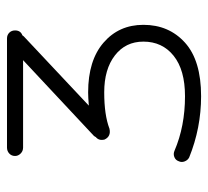

<svg xmlns="http://www.w3.org/2000/svg" viewBox="-43 -538 595 549"><g transform="rotate(-90 254.5 -263.5)"><path d="M425 -493 227 -307Q251 -309 265 -309Q356 -309 407 -265Q458 -221 458 -151Q458 -78 407 -32Q356 14 254 14Q163 14 79 -20Q71 -24 67.5 -33Q64 -42 68 -50Q71 -59 80 -62.5Q89 -66 98 -62Q168 -32 254 -32Q329 -32 369.5 -64.5Q410 -97 410 -151Q410 -202 370.5 -232.5Q331 -263 265 -263Q200 -263 161 -248Q139 -243 130 -262Q126 -278 137 -287Q139 -291 141 -293L357 -495H107Q97 -495 90 -502Q83 -509 83 -518Q83 -528 90 -534.5Q97 -541 107 -541H419Q429 -541 435.5 -534.5Q442 -528 442 -518Q442 -502 428 -497Z"/></g></svg>

Font: Hoogli
Style: Regular
Weight: 400
Designer: Anand Singh Naorem
Foundry: Brand New Type
Version: Version 1.00 b007